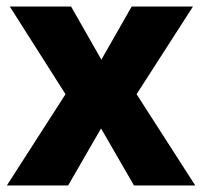

<svg xmlns="http://www.w3.org/2000/svg" viewBox="-20 -569 620 589"><path d="M1 0H189L290 -175L391 0H579L399 -280L572 -549H384L291 -386L198 -549H10L181 -280Z"/></svg>

Font: Kathrein 85 Heavy
Style: Regular
Weight: 900
Designer: Lazydogs Typefoundry, based on Open Sans by Ascender Corporation
Foundry: Lazydogs Typefoundry
Version: Version 1.003;PS 001.003;hotconv 1.0.88;makeotf.lib2.5.64775